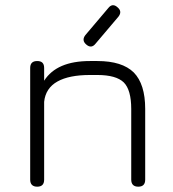

<svg xmlns="http://www.w3.org/2000/svg" viewBox="-20 -702 650 722"><path d="M304.5 -534.5C304.5 -534.5 304.5 -534.5 304.5 -534.5C292 -545 291 -557 301 -570C301 -570 301 -570 301 -570C301 -570 387 -671.5 387 -671.5C397.5 -685 409.5 -686 422 -674.5C422 -674.5 422 -674.5 422 -674.5C434.5 -664 435.5 -652.5 425.5 -639.5C425.5 -639.5 425.5 -639.5 425.5 -639.5C425.5 -639.5 339.5 -538 339.5 -538C329 -524.5 317 -523.5 304.5 -534.5ZM120 0C120 0 120 0 120 0C102.5 0 93.5 -9 93.5 -26.5C93.5 -26.5 93.5 -26.5 93.5 -26.5C93.5 -26.5 93.5 -446.5 93.5 -446.5C93.5 -464 102.5 -472.5 120 -472.5C120 -472.5 120 -472.5 120 -472.5C137.5 -472.5 146 -464 146 -446.5C146 -446.5 146 -446.5 146 -446.5C146 -446.5 146 -398.5 146 -398.5C177.5 -448 235 -472.5 318 -472.5C318 -472.5 318 -472.5 318 -472.5C318 -472.5 346 -472.5 346 -472.5C408.5 -472.5 454 -458 483 -429.5C511.5 -400.5 526 -355 526 -292.5C526 -292.5 526 -292.5 526 -292.5C526 -292.5 526 -26.5 526 -26.5C526 -9 517.5 0 500 0C500 0 500 0 500 0C482.5 0 473.5 -9 473.5 -26.5C473.5 -26.5 473.5 -26.5 473.5 -26.5C473.5 -26.5 473.5 -292.5 473.5 -292.5C473.5 -340 464 -373.5 445.5 -392C426.5 -410.5 393.5 -420 346 -420C346 -420 346 -420 346 -420C346 -420 318 -420 318 -420C266.5 -420 225.5 -412 196 -395.5C166.5 -379 149.5 -353.5 146 -319C146 -319 146 -319 146 -319C146 -319 146 -26.5 146 -26.5C146 -9 137.5 0 120 0Z"/></svg>

Font: Jura-Fortis-Regular
Style: Regular
Weight: 500
Designer: Daniel Johnson, Alexei Vanyashin, Mirko Velimirovic
Foundry: Daniel Johnson
Version: ""